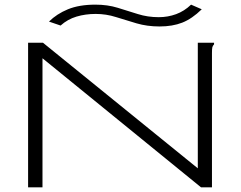

<svg xmlns="http://www.w3.org/2000/svg" viewBox="-20 -807 1040 827"><path d="M101 -623H165L832 -82V-623H902V-616Q896 -610 894.5 -603Q893 -596 893 -579V0H846L163 -556V0H101ZM803 -787 849 -767Q807 -726 765 -709.5Q723 -693 667 -693Q614 -693 568 -706.5Q522 -720 479.5 -733.5Q437 -747 392 -747Q348 -747 309.5 -735.5Q271 -724 241 -697L191 -714Q224 -747 272.5 -767Q321 -787 391 -787Q443 -787 487 -773.5Q531 -760 573.5 -746.5Q616 -733 664 -733Q703 -733 738.5 -746Q774 -759 803 -787Z"/></svg>

Font: Inconsolata UltraExpanded Light
Style: Regular
Weight: 300
Width: 9
Monospace: yes
Designer: Raph Levien, Cyreal, Brenton Simpson
Foundry: Raph Levien, Cyreal, Google
Version: Version 3.001; ttfautohint (v1.8.2.53-6de2)